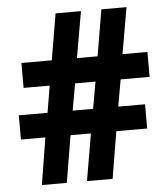

<svg xmlns="http://www.w3.org/2000/svg" viewBox="-52 -760 704 806"><g transform="rotate(-5 300.5 -356.5)"><path d="M460 -413H582V-518H477L511 -713H405L372 -518H285L319 -713H212L179 -518H51V-413H161L142 -300H21V-198H124L92 0H197L230 -198H316L282 0H390L423 -198H553V-300H440ZM248 -300 268 -413H354L334 -300Z"/></g></svg>

Font: Noto Sans Armenian SemiCondensed Medium
Style: Regular
Weight: 500
Width: 4
Designer: Monotype Design Team
Foundry: Monotype Imaging Inc.
Version: Version 2.008